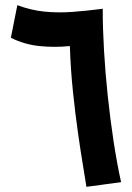

<svg xmlns="http://www.w3.org/2000/svg" viewBox="-20 -712 509 742"><path d="M314 10Q310 -17 301 -70.5Q292 -124 281.5 -197.5Q271 -271 262 -357Q253 -443 250 -534Q191 -528 132.5 -534Q74 -540 22 -566L47 -692Q101 -672 153 -667Q205 -662 260 -666Q315 -670 376 -678H377H378L377 -676Q377 -602 382 -516Q387 -430 396.5 -340.5Q406 -251 419 -165.5Q432 -80 448 -8Z"/></svg>

Font: Noto Sans Arabic ExtCond
Style: Bold
Weight: 700
Width: 2
Designer: Monotype Design Team, Nadine Chahine, Nizar Qandah and Khaled Hosny
Foundry: Monotype Imaging Inc.
Version: Version 2.012; ttfautohint (v1.8.4.7-5d5b)